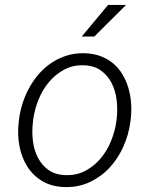

<svg xmlns="http://www.w3.org/2000/svg" viewBox="-20 -756 627 786"><path d="M58.1 -268.6Q62.5 -303.2 73.7 -336.9Q85 -370.6 102.1 -400.9Q119.1 -431.2 142.3 -456.8Q165.5 -482.4 193.8 -500.7Q222.2 -519 255.4 -529.1Q288.6 -539.1 326.7 -538.1Q362.8 -537.1 391.8 -526.1Q420.9 -515.1 443.1 -496.6Q465.3 -478 480.7 -452.6Q496.1 -427.2 504.9 -398.2Q513.7 -369.1 516.4 -337.4Q519 -305.7 515.6 -273.4L513.7 -256.8Q506.8 -204.6 485.1 -156Q463.4 -107.4 429 -70.1Q394.5 -32.7 347.9 -10.7Q301.3 11.2 245.1 9.8Q191.4 8.3 153.1 -14.6Q114.7 -37.6 91.6 -74.5Q68.4 -111.3 59.6 -158Q50.8 -204.6 56.2 -252.4ZM114.3 -252Q110.4 -216.3 114.7 -179.2Q119.1 -142.1 134.8 -111.3Q150.4 -80.6 178 -60.5Q205.6 -40.5 248 -39.1Q293 -37.6 329.1 -56.6Q365.2 -75.7 391.6 -106.9Q418 -138.2 434.1 -177.7Q450.2 -217.3 456.1 -257.3L458 -272.9Q461.9 -308.6 457.5 -346.2Q453.1 -383.8 437.5 -415Q421.9 -446.3 394 -466.8Q366.2 -487.3 323.7 -488.8Q278.3 -490.2 242.4 -470.7Q206.5 -451.2 180.2 -419.7Q153.8 -388.2 137.7 -348.1Q121.6 -308.1 116.2 -268.6ZM422.4 -735.8H496.1L366.2 -606.4H314.5Z"/></svg>

Font: TypoPRO Roboto Mono
Style: Italic
Weight: 300
Designer: Google
Version: Version 2.000986; 2015; ttfautohint (v1.3)